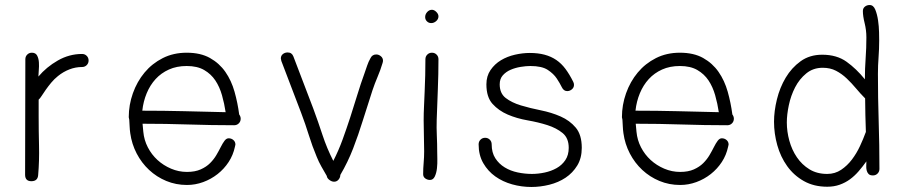

<svg xmlns="http://www.w3.org/2000/svg" viewBox="-20 -727 3604 765"><path d="M333 -486Q333 -475 325.5 -467.5Q318 -460 307 -460Q281 -460 256.5 -450.5Q232 -441 211 -424Q196 -412 184 -397.5Q172 -383 162.5 -369.5Q153 -356 146 -345Q139 -334 134 -330V-264Q134 -206 135.5 -146.5Q137 -87 132 -29Q130 -5 105 -5Q80 -5 80 -31L81 -491Q81 -502 88.5 -509.5Q96 -517 107 -517Q122 -517 128 -505.5Q134 -494 135 -478.5Q136 -463 134.5 -447Q133 -431 133 -422Q165 -460 210.5 -486Q256 -512 307 -512Q318 -512 325.5 -504.5Q333 -497 333 -486Z M939 -254Q939 -243 931.5 -235.5Q924 -228 913 -228Q822 -228 731.5 -231Q641 -234 548 -234L551 -202Q554 -169 569 -140Q584 -111 607.5 -89.5Q631 -68 661.5 -55Q692 -42 725 -42Q757 -42 779.5 -52Q802 -62 817 -77Q832 -92 842 -109Q852 -126 859.5 -141Q867 -156 874.5 -166Q882 -176 891 -176Q902 -176 910 -169Q918 -162 918 -151Q918 -150 916 -142Q909 -109 891 -81.5Q873 -54 847 -33.5Q821 -13 789.5 -1.5Q758 10 725 10Q681 10 642.5 -6Q604 -22 574 -50Q544 -78 524.5 -115.5Q505 -153 499 -196Q497 -210 496.5 -223Q496 -236 495 -250Q493 -258 493 -260Q493 -309 509.5 -355.5Q526 -402 556 -438Q586 -474 628.5 -495.5Q671 -517 724 -517Q779 -517 816.5 -496Q854 -475 878 -440.5Q902 -406 914.5 -361.5Q927 -317 933 -271Q939 -263 939 -254ZM879 -280Q874 -314 864.5 -347.5Q855 -381 838 -406.5Q821 -432 793.5 -448Q766 -464 724 -464Q684 -464 653 -450Q622 -436 600 -412Q578 -388 564.5 -355.5Q551 -323 547 -286Q632 -286 713.5 -284Q795 -282 879 -280Z M1506 -485Q1506 -481 1504 -475Q1496 -448 1484.5 -421Q1473 -394 1464 -367L1425 -245Q1408 -190 1387 -135.5Q1366 -81 1336 -30Q1336 -20 1329 -11.5Q1322 -3 1311 -3Q1302 -3 1292.5 -10Q1283 -17 1282 -26Q1271 -45 1260.5 -63.5Q1250 -82 1242 -102Q1224 -145 1210.5 -188.5Q1197 -232 1180 -277L1101 -484Q1099 -492 1099 -494Q1099 -505 1107 -511.5Q1115 -518 1126 -518Q1143 -518 1149 -502Q1169 -450 1188.5 -398.5Q1208 -347 1228 -295Q1248 -241 1265 -189Q1282 -137 1308 -86Q1329 -127 1345 -171Q1361 -215 1375.5 -259.5Q1390 -304 1403.5 -348.5Q1417 -393 1433 -437Q1438 -451 1443 -466Q1448 -481 1456 -495Q1463 -510 1479 -510Q1489 -510 1497.5 -503Q1506 -496 1506 -485Z M1727 -662Q1727 -651 1718 -643Q1709 -635 1698 -635Q1688 -635 1681 -642Q1674 -649 1674 -659Q1674 -670 1682 -679Q1690 -688 1701 -688Q1710 -688 1718.5 -679.5Q1727 -671 1727 -662ZM1727 -491Q1727 -431 1724.5 -370.5Q1722 -310 1720 -250Q1719 -218 1720.5 -186Q1722 -154 1722 -122Q1722 -112 1722.5 -93.5Q1723 -75 1721 -56.5Q1719 -38 1712.5 -24Q1706 -10 1693 -10Q1683 -10 1674.5 -16Q1666 -22 1666 -33Q1666 -56 1668 -78.5Q1670 -101 1670 -124Q1670 -155 1669 -185.5Q1668 -216 1668 -247Q1668 -276 1669.5 -305Q1671 -334 1672 -363Q1675 -427 1675 -491Q1675 -502 1682.5 -509.5Q1690 -517 1701 -517Q1712 -517 1719.5 -509.5Q1727 -502 1727 -491Z M2298 -138Q2298 -97 2280 -67.5Q2262 -38 2233.5 -19Q2205 0 2169 9Q2133 18 2097 18Q2058 18 2020.5 7.5Q1983 -3 1953.5 -24Q1924 -45 1905.5 -77Q1887 -109 1887 -152Q1887 -163 1894.5 -170.5Q1902 -178 1913 -178Q1924 -178 1931.5 -170.5Q1939 -163 1939 -152Q1939 -119 1953.5 -96.5Q1968 -74 1991 -60Q2014 -46 2042.5 -40Q2071 -34 2099 -34Q2124 -34 2150 -39.5Q2176 -45 2197.5 -57Q2219 -69 2232.5 -89Q2246 -109 2246 -138Q2246 -177 2221.5 -197Q2197 -217 2161 -228.5Q2125 -240 2082 -247.5Q2039 -255 2003 -270.5Q1967 -286 1942.5 -313Q1918 -340 1918 -391Q1918 -424 1934.5 -448Q1951 -472 1976 -487Q2001 -502 2031.5 -509Q2062 -516 2091 -516Q2124 -516 2150 -509Q2176 -502 2196.5 -488Q2217 -474 2233 -452.5Q2249 -431 2264 -401Q2267 -395 2267 -389Q2267 -378 2258.5 -371Q2250 -364 2240 -364Q2226 -364 2218.5 -379.5Q2211 -395 2198.5 -414Q2186 -433 2162.5 -448.5Q2139 -464 2093 -464Q2076 -464 2054.5 -460.5Q2033 -457 2014.5 -449Q1996 -441 1983.5 -427Q1971 -413 1971 -391Q1971 -355 1995 -336.5Q2019 -318 2055.5 -307Q2092 -296 2134.5 -287.5Q2177 -279 2213.5 -263Q2250 -247 2274 -218.5Q2298 -190 2298 -138Z M2904 -254Q2904 -243 2896.5 -235.5Q2889 -228 2878 -228Q2787 -228 2696.5 -231Q2606 -234 2513 -234L2516 -202Q2519 -169 2534 -140Q2549 -111 2572.5 -89.5Q2596 -68 2626.5 -55Q2657 -42 2690 -42Q2722 -42 2744.5 -52Q2767 -62 2782 -77Q2797 -92 2807 -109Q2817 -126 2824.5 -141Q2832 -156 2839.5 -166Q2847 -176 2856 -176Q2867 -176 2875 -169Q2883 -162 2883 -151Q2883 -150 2881 -142Q2874 -109 2856 -81.5Q2838 -54 2812 -33.5Q2786 -13 2754.5 -1.5Q2723 10 2690 10Q2646 10 2607.5 -6Q2569 -22 2539 -50Q2509 -78 2489.5 -115.5Q2470 -153 2464 -196Q2462 -210 2461.5 -223Q2461 -236 2460 -250Q2458 -258 2458 -260Q2458 -309 2474.5 -355.5Q2491 -402 2521 -438Q2551 -474 2593.5 -495.5Q2636 -517 2689 -517Q2744 -517 2781.5 -496Q2819 -475 2843 -440.5Q2867 -406 2879.5 -361.5Q2892 -317 2898 -271Q2904 -263 2904 -254ZM2844 -280Q2839 -314 2829.5 -347.5Q2820 -381 2803 -406.5Q2786 -432 2758.5 -448Q2731 -464 2689 -464Q2649 -464 2618 -450Q2587 -436 2565 -412Q2543 -388 2529.5 -355.5Q2516 -323 2512 -286Q2597 -286 2678.5 -284Q2760 -282 2844 -280Z M3484 -54Q3484 -43 3476.5 -35.5Q3469 -28 3458 -28Q3446 -28 3440.5 -34Q3435 -40 3433 -48.5Q3431 -57 3431.5 -66.5Q3432 -76 3432 -84Q3417 -63 3401 -44.5Q3385 -26 3366.5 -12.5Q3348 1 3325.5 9Q3303 17 3276 17Q3223 17 3183 -5.5Q3143 -28 3116.5 -65Q3090 -102 3077 -148.5Q3064 -195 3064 -242Q3064 -284 3075.5 -331Q3087 -378 3110.5 -417.5Q3134 -457 3170 -483Q3206 -509 3256 -509Q3314 -509 3353 -481Q3392 -453 3426 -411Q3426 -453 3429 -494.5Q3432 -536 3432 -578Q3432 -607 3425 -635Q3418 -663 3418 -683Q3418 -694 3426 -700.5Q3434 -707 3445 -707Q3460 -707 3467.5 -688.5Q3475 -670 3478.5 -646Q3482 -622 3482.5 -598.5Q3483 -575 3483 -565Q3483 -532 3480.5 -499Q3478 -466 3478 -433Q3478 -337 3481 -243.5Q3484 -150 3484 -54ZM3430 -201Q3429 -235 3428 -268Q3427 -301 3427 -335Q3409 -353 3391 -374.5Q3373 -396 3353.5 -414.5Q3334 -433 3311 -445Q3288 -457 3258 -457Q3220 -457 3192.5 -434.5Q3165 -412 3148 -379Q3131 -346 3123 -308Q3115 -270 3115 -239Q3115 -203 3125 -166.5Q3135 -130 3155 -100.5Q3175 -71 3205 -52.5Q3235 -34 3276 -34Q3307 -34 3331.5 -50.5Q3356 -67 3374.5 -91.5Q3393 -116 3406.5 -145Q3420 -174 3429 -199Z"/></svg>

Font: Wynona
Style: Regular
Weight: 400
Italic angle: -12°
Designer: Kanati
Foundry: Kanati and Michael Everson
Version: Version 2.000